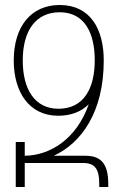

<svg xmlns="http://www.w3.org/2000/svg" viewBox="-20 -748 481 768"><path d="M43 0H79V-96H313C359 -96 377 -72 377 -14V0H413V-13C413 -100 378 -125 321 -125H195C304 -175 395 -298 395 -506C395 -632 341 -728 219 -728C104 -728 35 -642 35 -506C35 -379 97 -285 213 -285C265 -285 306 -302 335 -331C287 -193 181 -126 79 -125V-180H43ZM214 -313C118 -313 71 -392 71 -506C71 -628 125 -699 219 -699C319 -699 359 -615 359 -507C359 -393 314 -313 214 -313Z"/></svg>

Font: Noto Serif Armenian ExtraCondensed ExtraLight
Style: Regular
Weight: 200
Width: 2
Designer: Monotype Design Team
Foundry: Monotype Imaging Inc.
Version: Version 2.008